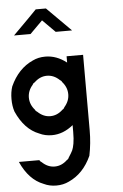

<svg xmlns="http://www.w3.org/2000/svg" viewBox="-71 -875 810 1266"><g transform="rotate(-5 333.5 -241.5)"><path d="M390.8 -44.2Q324.2 10 250 10Q204.2 10 166.7 -8.3Q70.8 -45 16.7 -166.7Q4.2 -204.2 4.2 -250Q4.2 -295.8 16.7 -333.3Q68.3 -447.5 166.7 -491.7Q204.2 -510 250 -510Q325 -510 390.8 -458.3V-500H500V0Q500 85 483.3 166.7Q431.7 280.8 333.3 325Q295.8 343.3 250 343.3Q204.2 343.3 166.7 325Q70.8 288.3 16.7 166.7H152.5Q155.8 175.8 166.7 181.7Q204.2 217.5 250 217.5Q295.8 217.5 333.3 181.7Q343.3 176.7 346.7 166.7Q366.7 135.8 373.3 121.7Q380 107.5 385.4 77.9Q390.8 48.3 390.8 0ZM333.3 -151.7Q343.3 -156.7 346.7 -166.7Q380 -204.2 380 -250Q380 -295.8 346.7 -333.3Q343.3 -342.5 333.3 -347.5Q295.8 -383.3 250 -383.3Q204.2 -383.3 166.7 -347.5Q155 -341.7 152.5 -333.3Q119.2 -295.8 119.2 -250Q119.2 -204.2 152.5 -166.7Q155.8 -157.5 166.7 -151.7Q204.2 -115.8 250 -115.8Q295.8 -115.8 333.3 -151.7ZM282.5 -825.8 441.7 -666.7H333.3L250 -750L166.7 -666.7H57.5Q194.2 -803.3 215 -825.8Z"/></g></svg>

Font: 0xA000-Mono
Style: Mono-Bold
Weight: 700
Version: Version 0.1